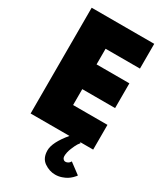

<svg xmlns="http://www.w3.org/2000/svg" viewBox="-263 -924 1107 1297"><g transform="rotate(30 290.0 -275.0)"><path d="M272 158Q272 96 352 0H49V-825H537V-632H269V-510H525V-317H269V-193H537V0H433L442 4Q436 11 427.5 23.5Q419 36 404.5 71Q390 106 390 136Q390 148 397.5 156.5Q405 165 415 165Q426 165 435.5 159Q445 153 448 147L452 141L535 203Q533 206 529.5 211Q526 216 513.5 228Q501 240 486 249.5Q471 259 447.5 267Q424 275 398 275Q353 275 312.5 247Q272 219 272 158Z"/></g></svg>

Font: Spartan MB
Style: Regular
Weight: 900
Designer: Matt Bailey
Foundry: Matt Bailey
Version: Version 001.001